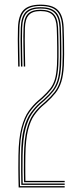

<svg xmlns="http://www.w3.org/2000/svg" viewBox="-20 -826 358 846"><path d="M86 -23.2Q85.5 -46.2 85.2 -75.2Q85 -104.2 85.5 -140.5Q86.8 -213.5 97.8 -255.6Q108.8 -297.8 125.6 -321.4Q142.5 -345 161.2 -361.8L180 -378.2Q204.2 -400 220 -420Q235.8 -440 244.4 -467.4Q253 -494.8 255.2 -538.5Q256.2 -557 256.4 -587.2Q256.5 -617.5 256 -649.5Q255.5 -681.5 254.5 -704.2Q252.2 -755.5 230 -777.6Q207.8 -799.8 158.8 -799.8Q110.5 -799.8 88.8 -777.4Q67 -755 65.5 -703.5Q64.5 -680 64.6 -652.2Q64.8 -624.5 65.4 -594.2Q66 -564 66.5 -532.8H60.2Q59.8 -563.8 59.1 -594Q58.5 -624.2 58.4 -652.1Q58.2 -680 59.2 -703.8Q61 -758.2 84.1 -781.9Q107.2 -805.5 158.8 -805.5Q211 -805.5 234.6 -782Q258.2 -758.5 260.5 -704.8Q261.5 -681.5 262.1 -649.6Q262.8 -617.8 262.6 -587.2Q262.5 -556.8 261.5 -538.2Q259 -493.2 250 -465Q241 -436.8 224.6 -416.1Q208.2 -395.5 184 -373.5L165 -357.2Q146.8 -340.5 130.5 -317.5Q114.2 -294.5 103.6 -253.4Q93 -212.2 91.8 -140.5Q91.5 -118.5 91.4 -98Q91.2 -77.5 91.5 -59.9Q91.8 -42.2 92 -29H265V-23.2ZM62.2 0Q61.8 -25.5 61.2 -44.9Q60.8 -64.2 60.8 -86.2Q60.8 -108.2 61.2 -141Q62.5 -218.2 75 -264.4Q87.5 -310.5 106.6 -336.8Q125.8 -363 146 -380.8L165 -397.2Q187.5 -418 201.1 -435.4Q214.8 -452.8 221.8 -476.4Q228.8 -500 231 -539.5Q231.8 -553.2 231.9 -573.9Q232 -594.5 231.9 -618Q231.8 -641.5 231.2 -663.9Q230.8 -686.2 230 -703.5Q228.2 -743 211.8 -760.1Q195.2 -777.2 158.8 -777.2Q123 -777.2 107 -759.9Q91 -742.5 89.8 -702.5Q89 -679.5 89.1 -652Q89.2 -624.5 89.9 -594.4Q90.5 -564.2 91 -532.8H84.8Q84 -580 83.1 -624Q82.2 -668 83.8 -703Q85 -745.8 102.4 -764.4Q119.8 -783 158.8 -783Q198.2 -783 216.2 -764.5Q234.2 -746 236 -703.5Q236.8 -686.2 237.2 -663.9Q237.8 -641.5 238 -618Q238.2 -594.5 238 -573.6Q237.8 -552.8 237 -539.2Q234.8 -498.8 227.4 -474.1Q220 -449.5 205.8 -431.5Q191.5 -413.5 168.8 -392.5L149.8 -376Q130 -358.5 111.2 -333Q92.5 -307.5 80.2 -262.4Q68 -217.2 67.2 -141Q67 -109.8 67 -88Q67 -66.2 67.4 -47.4Q67.8 -28.5 68.2 -5.8H265V0ZM74 -11.5Q73 -42 73.1 -69.1Q73.2 -96.2 73.2 -141Q73.5 -216 85.4 -260Q97.2 -304 115.8 -329Q134.2 -354 153.5 -371.5L172.5 -387.8Q195.8 -409 210.5 -427.6Q225.2 -446.2 233.1 -471.9Q241 -497.5 243 -539Q243.8 -552.8 244 -573.6Q244.2 -594.5 244 -618.1Q243.8 -641.8 243.4 -664.2Q243 -686.8 242.2 -704Q240.2 -749.2 220.9 -768.9Q201.5 -788.5 158.8 -788.5Q116.8 -788.5 97.9 -768.8Q79 -749 77.5 -703Q76.8 -679.8 76.9 -652.1Q77 -624.5 77.6 -594.2Q78.2 -564 78.8 -532.8H72.5Q72 -564 71.4 -594.2Q70.8 -624.5 70.6 -652.2Q70.5 -680 71.5 -703.2Q73 -752 93.2 -773.1Q113.5 -794.2 158.8 -794.2Q204.8 -794.2 225.5 -773.4Q246.2 -752.5 248.2 -704.2Q249 -687 249.5 -664.4Q250 -641.8 250.2 -618Q250.5 -594.2 250.2 -573.5Q250 -552.8 249.2 -538.8Q247 -496 238.8 -469.6Q230.5 -443.2 215.1 -424Q199.8 -404.8 176.2 -383.2L157.2 -366.8Q138.2 -349.5 121 -325.2Q103.8 -301 92.2 -257.9Q80.8 -214.8 79.5 -140.8Q78.8 -100.5 79.1 -72.1Q79.5 -43.8 80 -17.2H265V-11.5Z"/></svg>

Font: Big Shoulders Inline Display Thin ExtraLight
Style: Regular
Weight: 250
Version: Version 2.002